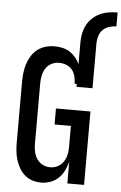

<svg xmlns="http://www.w3.org/2000/svg" viewBox="-63 -1001 666 1053"><g transform="rotate(5 270.5 -475.0)"><path d="M352 -778Q352 -802 357 -826.5Q362 -851 373.5 -873Q385 -895 403.5 -912Q422 -929 444.5 -939.5Q467 -950 491.5 -954Q516 -958 541 -958V-881Q520 -881 500 -874.5Q480 -868 466 -853.5Q452 -839 446 -818.5Q440 -798 440 -778ZM204 8Q179 8 155.5 0.5Q132 -7 114 -22.5Q96 -38 83.5 -59.5Q71 -81 64 -104Q57 -127 54.5 -151.5Q52 -176 52 -200V-535Q52 -560 55 -584.5Q58 -609 65.5 -632.5Q73 -656 86.5 -677.5Q100 -699 119.5 -714Q139 -729 163.5 -736Q188 -743 212 -743Q234 -743 255.5 -738.5Q277 -734 295.5 -722.5Q314 -711 328.5 -694Q343 -677 352 -657V-778H440V-532H352V-548H340Q340 -569 335 -589Q330 -609 317.5 -624.5Q305 -640 285.5 -647.5Q266 -655 246 -655Q224 -655 204.5 -645.5Q185 -636 173 -617.5Q161 -599 156.5 -577.5Q152 -556 152 -535V-200Q152 -179 156.5 -157.5Q161 -136 173 -118Q185 -100 204.5 -90Q224 -80 246 -80Q268 -80 287.5 -90Q307 -100 319 -118Q331 -136 335.5 -157.5Q340 -179 340 -200V-316H250V-404H440V0H348V-119Q341 -94 329.5 -70Q318 -46 299 -28Q280 -10 255 -1Q230 8 204 8Z"/></g></svg>

Font: Iosevka Term Curly Semibold
Style: Regular
Weight: 600
Designer: Belleve Invis
Foundry: Belleve Invis
Version: Version 32.3.0